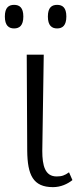

<svg xmlns="http://www.w3.org/2000/svg" viewBox="-47 -761 328 790"><path d="M188 -644C210 -644 226 -656 226 -693C226 -730 210 -741 188 -741C166 -741 150 -730 150 -693C150 -656 166 -644 188 -644ZM11 -644C33 -644 49 -656 49 -693C49 -730 33 -741 11 -741C-11 -741 -27 -730 -27 -693C-27 -656 -11 -644 11 -644ZM171 9C203 9 231 -4 251 -20L237 -52C219 -39 207 -35 186 -35C138 -35 127 -80 127 -140L133 -536H63L65 -141C66 -41 89 9 171 9Z"/></svg>

Font: Noto Serif Light
Style: Regular
Weight: 300
Designer: Monotype Design Team
Foundry: Monotype Imaging Inc.
Version: Version 2.013